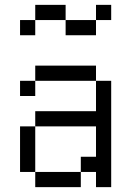

<svg xmlns="http://www.w3.org/2000/svg" viewBox="-20 -770 540 790"><path d="M250 -687.5H125V-750H250ZM62.5 -250H125V-62.5H62.5ZM62.5 -437.5H125V-375H62.5ZM62.5 -687.5H125V-625H62.5ZM125 -62.5H312.5V0H125ZM125 -312.5H375V-437.5H437.5V0H375V-62.5H312.5V-125H375V-250H125ZM125 -500H375V-437.5H125ZM250 -687.5H375V-625H250ZM375 -750H437.5V-687.5H375Z"/></svg>

Font: ChillBitmapSE 16px
Style: Regular
Weight: 400
Designer: Designed by Warren2060
Foundry: ChillType
Version: Version 1.000